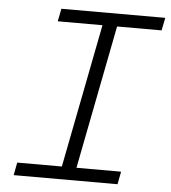

<svg xmlns="http://www.w3.org/2000/svg" viewBox="-52 -778 733 825"><g transform="rotate(5 314.0 -365.0)"><path d="M37.5 0H485.5L496 -55H303.5L424.5 -675H616.5L627.5 -730H179.5L168.5 -675H361.5L240.5 -55H48Z"/></g></svg>

Font: Monaspace Neon ExtraLight
Style: Italic
Weight: 200
Italic angle: -11°
Designer: Riley Cran & the Lettermatic Team
Foundry: Lettermatic
Version: Version 1.200 (Monaspace Neon)